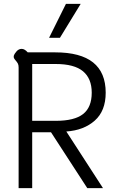

<svg xmlns="http://www.w3.org/2000/svg" viewBox="-20 -970 615 990"><path d="M76 -622Q76 -635 72 -642.5Q68 -650 60 -659Q54 -666 52 -670.5Q50 -675 51 -682Q55 -694 66 -706Q77 -718 92 -718Q107 -718 123 -700H265Q525 -700 525 -492Q525 -398 468.5 -348Q412 -298 322 -292L511 0H430L243 -288H146V0H76ZM268 -347Q364 -347 408.5 -382Q453 -417 453 -492Q453 -565 408 -602.5Q363 -640 267 -640H146V-347ZM320 -950H396L289 -775H233Z"/></svg>

Font: Niramit Light
Style: Regular
Weight: 300
Designer: Katatrad Aksorn Co.,Ltd.
Foundry: Cadson Demak Co.,Ltd.
Version: Version 1.000; ttfautohint (v1.6)